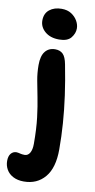

<svg xmlns="http://www.w3.org/2000/svg" viewBox="-144 -797 544 1101"><g transform="rotate(10 128.5 -246.5)"><path d="M79 260Q43 260 17 246.5Q-9 233 -22 210Q-35 187 -35 160Q-35 132 -22.5 117Q-10 102 10 102Q16 102 21.5 103.5Q27 105 32 106Q37 107 43 108Q49 109 57 109Q77 109 88 90Q99 71 99 38Q99 -51 91 -115.5Q83 -180 73 -230Q63 -280 55 -323.5Q47 -367 47 -413Q47 -466 68 -492Q89 -518 126 -518Q154 -518 171 -501.5Q188 -485 196 -442Q214 -350 225.5 -267.5Q237 -185 242.5 -108.5Q248 -32 248 44Q248 151 202 205.5Q156 260 79 260ZM137 -577Q86 -577 55 -603.5Q24 -630 24 -668Q24 -709 51.5 -731Q79 -753 122 -753Q156 -753 179 -738Q202 -723 214.5 -701Q227 -679 227 -657Q227 -628 206.5 -602.5Q186 -577 137 -577Z"/></g></svg>

Font: Shantell Sans
Style: Bold
Weight: 700
Designer: Stephen Nixon, Anya Danilova, Shantell Martin
Foundry: Arrow Type
Version: Version 1.011;[c5ecc13dd]